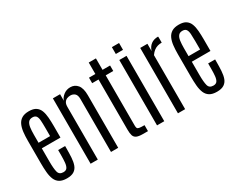

<svg xmlns="http://www.w3.org/2000/svg" viewBox="-109 -1365 2301 1863"><g transform="rotate(-30 1041.5 -433.5)"><path d="M210 8.8Q159.2 8.8 129.2 -9.8Q99.1 -28.3 84.7 -62.7Q70.3 -97.2 66.2 -144.5Q62 -191.9 62 -248.5V-498Q62 -549.8 67.1 -594Q72.3 -638.2 87.6 -671.4Q103 -704.6 133.1 -722.9Q163.1 -741.2 212.4 -741.2Q262.2 -741.2 290.5 -722.4Q318.8 -703.6 331.8 -669.9Q344.7 -636.2 348.1 -590.8Q351.6 -545.4 351.6 -492.7V-366.2H142.6V-218.8Q142.6 -139.2 153.1 -99.9Q163.6 -60.5 209.5 -60.5Q239.3 -60.5 252 -79.3Q264.6 -98.1 268.1 -133.1Q271.5 -168 271.5 -216.3V-272.5H349.6V-246.6Q349.6 -190.4 346.7 -143.8Q343.8 -97.2 331.3 -63Q318.8 -28.8 290 -10Q261.2 8.8 210 8.8ZM142.1 -428.7H271.5V-522Q271.5 -570.8 269 -604.2Q266.6 -637.7 254.4 -654.8Q242.2 -671.9 212.9 -671.9Q182.1 -671.9 167 -652.8Q151.9 -633.8 147 -599.4Q142.1 -564.9 142.1 -518.6Z M478 0V-732.4H558.6V-659.2Q568.4 -690.9 600.8 -716.3Q633.3 -741.7 676.8 -741.7Q726.1 -741.7 756.6 -704.8Q787.1 -668 787.1 -589.4V0H706.5V-593.3Q706.5 -636.7 686.8 -654.3Q667 -671.9 638.2 -671.9Q618.2 -671.9 599.9 -664.6Q581.5 -657.2 570.1 -639.4Q558.6 -621.6 558.6 -589.8V0Z M1062.5 4.4Q1015.6 4.4 992.2 -6.3Q968.8 -17.1 960.9 -41.5Q953.1 -65.9 953.1 -106.9V-669.4H881.8V-731H953.1V-859.4H1033.7V-731H1118.2V-669.4H1033.7V-106.4Q1033.7 -86.9 1038.6 -77.6Q1043.5 -68.4 1061.3 -65.4Q1079.1 -62.5 1118.2 -62.5V4.4Z M1222.2 0V-732.4H1303.2V0ZM1222.2 -799.8V-876.5H1302.7V-799.8Z M1456.5 0V-732.4H1537.1V-650.9Q1549.8 -693.4 1581.3 -717.3Q1612.8 -741.2 1661.6 -741.2Q1662.6 -741.2 1662.8 -731Q1663.1 -720.7 1663.1 -707Q1663.1 -693.4 1663.1 -683.1Q1663.1 -672.9 1663.1 -672.9Q1639.2 -672.9 1617.2 -667Q1595.2 -661.1 1575.4 -646.2Q1555.7 -631.3 1537.1 -605V0Z M1890.6 8.8Q1839.8 8.8 1809.8 -9.8Q1779.8 -28.3 1765.4 -62.7Q1751 -97.2 1746.8 -144.5Q1742.7 -191.9 1742.7 -248.5V-498Q1742.7 -549.8 1747.8 -594Q1752.9 -638.2 1768.3 -671.4Q1783.7 -704.6 1813.7 -722.9Q1843.8 -741.2 1893.1 -741.2Q1942.9 -741.2 1971.2 -722.4Q1999.5 -703.6 2012.5 -669.9Q2025.4 -636.2 2028.8 -590.8Q2032.2 -545.4 2032.2 -492.7V-366.2H1823.2V-218.8Q1823.2 -139.2 1833.7 -99.9Q1844.2 -60.5 1890.1 -60.5Q1919.9 -60.5 1932.6 -79.3Q1945.3 -98.1 1948.7 -133.1Q1952.1 -168 1952.1 -216.3V-272.5H2030.3V-246.6Q2030.3 -190.4 2027.3 -143.8Q2024.4 -97.2 2012 -63Q1999.5 -28.8 1970.7 -10Q1941.9 8.8 1890.6 8.8ZM1822.8 -428.7H1952.1V-522Q1952.1 -570.8 1949.7 -604.2Q1947.3 -637.7 1935.1 -654.8Q1922.9 -671.9 1893.6 -671.9Q1862.8 -671.9 1847.7 -652.8Q1832.5 -633.8 1827.6 -599.4Q1822.8 -564.9 1822.8 -518.6Z"/></g></svg>

Font: Antonio ExtraLight
Style: Regular
Weight: 250
Designer: Vernon Adams
Foundry: Vernon Adams
Version: Version 1.002